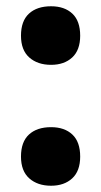

<svg xmlns="http://www.w3.org/2000/svg" viewBox="-20 -581 323 613"><path d="M47 -467Q47 -514 72.5 -537.5Q98 -561 143 -561Q186 -561 211 -537.5Q236 -514 236 -467Q236 -421 210.5 -397.5Q185 -374 143 -374Q100 -374 73.5 -397.5Q47 -421 47 -467ZM47 -81Q47 -128 72.5 -151.5Q98 -175 143 -175Q186 -175 211 -151.5Q236 -128 236 -81Q236 -35 210.5 -11.5Q185 12 143 12Q100 12 73.5 -11.5Q47 -35 47 -81Z"/></svg>

Font: Noto Sans Lao Condensed Black
Style: Regular
Weight: 900
Width: 3
Designer: Monotype Design Team
Foundry: Monotype Imaging Inc.
Version: Version 2.003; ttfautohint (v1.8.4.7-5d5b)